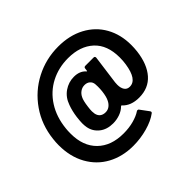

<svg xmlns="http://www.w3.org/2000/svg" viewBox="-173 -867 1165 1165"><g transform="rotate(-45 409.5 -284.5)"><path d="M459 -659Q556 -659 629 -620Q702 -581 741 -511.5Q780 -442 780 -352Q780 -326 777 -299Q765 -201 717 -146.5Q669 -92 588 -92Q518 -92 480 -133Q479 -135 477 -135Q475 -135 473 -133Q453 -113 424.5 -103Q396 -93 366 -93Q313 -93 278.5 -120.5Q244 -148 236 -191Q233 -208 233 -226Q233 -243 237 -277Q243 -322 257 -360Q274 -409 312.5 -435.5Q351 -462 397 -462Q446 -462 473 -432Q475 -429 476 -429Q477 -429 478 -429.5Q479 -430 479 -433L481 -449Q482 -460 494 -460H564Q575 -460 575 -449Q575 -448 575 -447L550 -261Q549 -254 549 -241Q549 -213 560.5 -196Q572 -179 595 -179Q656 -179 673 -293Q677 -318 677 -348Q677 -455 616 -511Q555 -567 452 -567Q370 -567 302.5 -532Q235 -497 192.5 -430.5Q150 -364 141 -274Q139 -259 139 -231Q139 -125 200 -65Q261 -5 367 -5Q415 -5 455 -16Q495 -27 520 -44Q522 -46 527 -46Q534 -46 536 -41L576 13Q579 18 579 21Q579 26 574 29Q537 57 477.5 73.5Q418 90 356 90Q264 90 192 51Q120 12 79 -61.5Q38 -135 38 -233Q38 -258 41 -283Q53 -394 112.5 -479.5Q172 -565 263 -612Q354 -659 459 -659ZM381 -173Q401 -173 416 -184.5Q431 -196 440 -215Q451 -236 456 -278Q458 -296 458 -317Q458 -333 457 -339Q455 -358 441.5 -369.5Q428 -381 407 -381Q387 -381 370.5 -369.5Q354 -358 345 -339Q335 -320 329 -273Q326 -251 326 -236Q326 -227 328 -215Q332 -195 345.5 -184Q359 -173 381 -173Z"/></g></svg>

Font: LinhAnh
Style: Bold
Weight: 700
Designer: Jeremy Tribby
Foundry: Tribby Type
Version: Version 1.408